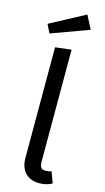

<svg xmlns="http://www.w3.org/2000/svg" viewBox="-145 -1007 584 1065"><g transform="rotate(15 146.5 -474.5)"><path d="M90 -104V-739L182 -750V-106Q182 -84 189.5 -74Q197 -64 215 -64Q234 -64 249 -70L273 -6Q240 12 200 12Q149 12 119.5 -18.5Q90 -49 90 -104ZM256 -884 40 -805 16 -854 216 -961Z"/></g></svg>

Font: Wolseley Sans
Style: Regular
Weight: 400
Designer: Carrois Corporate & Edenspiekermann AG
Foundry: Carrois Corporate GbR & Edenspiekermann AG
Version: Version 4.202